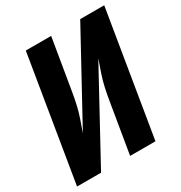

<svg xmlns="http://www.w3.org/2000/svg" viewBox="-172 -859 929 984"><g transform="rotate(-30 292.5 -367.5)"><path d="M0 0H142L423 -515Q410 -478 397.5 -441.5Q385 -405 377 -368Q369 -331 363 -294L314 0H464L585 -735H443L162 -221Q175 -257 187.5 -293.5Q200 -330 208 -367Q216 -404 222 -441L271 -735H121Z"/></g></svg>

Font: Iosevka Sparkle Heavy Oblique
Style: Regular
Weight: 900
Italic angle: -9°
Designer: Belleve Invis
Foundry: Belleve Invis
Version: Version 4.5.0; ttfautohint (v1.8.3)